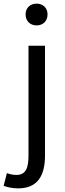

<svg xmlns="http://www.w3.org/2000/svg" viewBox="-64 -795 360 1058"><path d="M36 243C143 243 184 173 184 62V-543H93V62C93 128 80 169 26 169C6 169 -12 164 -26 159L-44 229C-25 236 3 243 36 243ZM138 -655C173 -655 198 -679 198 -716C198 -751 173 -775 138 -775C102 -775 77 -751 77 -716C77 -679 102 -655 138 -655Z"/></svg>

Font: Source Han Sans TC
Style: Regular
Weight: 400
Designer: Ryoko NISHIZUKA 西塚涼子 (kana, bopomofo & ideographs); Paul D. Hunt (Latin, Greek & Cyrillic); Sandoll Communications 산돌커뮤니
Foundry: Adobe
Version: Version 2.002;hotconv 1.0.116;makeotfexe 2.5.65601